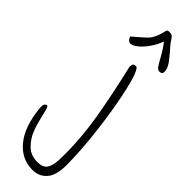

<svg xmlns="http://www.w3.org/2000/svg" viewBox="-469 -652 1063 1063"><g transform="rotate(45 62.5 -120.5)"><path d="M-110 149Q-110 146 -110.5 135Q-111 124 -106.5 116.5Q-102 109 -92 107Q-87 108 -82.5 120Q-78 132 -72 161Q-59 218 -43 260Q-27 302 6 335Q39 368 91 368Q133 368 149.5 345Q166 322 168 272L169 230Q169 98 145.5 -42.5Q122 -183 79 -367Q80 -371 81 -379.5Q82 -388 87.5 -391Q93 -394 106 -394Q128 -381 154.5 -265.5Q181 -150 199.5 1.5Q218 153 218 265Q218 346 186 382Q154 418 103 418Q17 418 -40 348.5Q-97 279 -110 149ZM168 -518Q142 -566 115 -600Q103 -565 80.5 -532.5Q58 -500 33.5 -480Q9 -460 -8 -460Q-27 -460 -37 -487L-1 -518Q27 -542 40 -555.5Q53 -569 63 -590.5Q73 -612 82 -650Q85 -659 98 -659Q114 -659 121.5 -654Q129 -649 139 -632Q147 -618 182 -579Q188 -571 199 -558Q210 -545 215 -538Q228 -518 232 -507Q236 -496 236 -483Q236 -472 230.5 -468Q225 -464 214 -464Q203 -464 193 -477Q183 -490 168 -518Z"/></g></svg>

Font: Indie Flower
Style: Regular
Weight: 400
Designer: Kimberly Geswein
Foundry: Kimberly Geswein
Version: Version 2.000